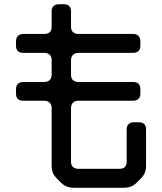

<svg xmlns="http://www.w3.org/2000/svg" viewBox="-20 -787 768 911"><path d="M225 2Q225 17 230.5 31.5Q236 46 250 60L270 80Q284 94 299 99Q314 104 330 104H568Q584 104 599 99Q614 94 628 80L648 60Q662 46 667.5 31.5Q673 17 673 2V-173Q673 -207 638 -207H616Q600 -207 590.5 -198.5Q581 -190 581 -173V-20Q581 14 546 14H352Q336 14 326.5 5.5Q317 -3 317 -20V-274Q317 -290 326 -299.5Q335 -309 352 -309H611Q627 -309 636.5 -317.5Q646 -326 646 -343V-364Q646 -398 611 -398H352Q336 -398 326.5 -406.5Q317 -415 317 -432V-502Q317 -517 326 -526.5Q335 -536 352 -536H611Q627 -536 636.5 -544.5Q646 -553 646 -570V-591Q646 -607 637 -616.5Q628 -626 611 -626H352Q336 -626 326.5 -634.5Q317 -643 317 -660V-733Q317 -767 282 -767H260Q244 -767 234.5 -758.5Q225 -750 225 -733V-660Q225 -626 190 -626H91Q75 -626 65.5 -617Q56 -608 56 -591V-570Q56 -536 91 -536H190Q206 -536 215.5 -527.5Q225 -519 225 -502V-432Q225 -417 216 -407.5Q207 -398 190 -398H91Q75 -398 65.5 -389.5Q56 -381 56 -364V-343Q56 -309 91 -309H190Q206 -309 215.5 -300Q225 -291 225 -274Z"/></svg>

Font: WDXL Lubrifont SC
Style: Regular
Weight: 400
Designer: [WDXL Lubrifont] Copyright 2020-2022 (c) NightFurySL2001, Skr-ZERO; [ZCOOL QingKe HuangYou] Copyright 2018-2022 (c) The 
Version: Version 2.001;hotconv 1.1.1;makeotfexe 2.6.0